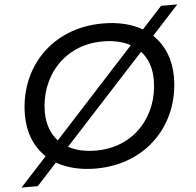

<svg xmlns="http://www.w3.org/2000/svg" viewBox="-57 -828 976 955"><g transform="rotate(-5 431.5 -350.0)"><path d="M730 -625 863 -770H782L682 -661C630 -691 564 -708 485 -708C227 -708 60 -520 60 -287C60 -200 90 -127 145 -75L12 70H93L193 -39C245 -9 311 8 389 8C647 8 815 -180 815 -413C815 -500 785 -573 730 -625ZM160 -293C160 -469 283 -619 477 -619C533 -619 579 -608 615 -588L212 -148C178 -185 160 -235 160 -293ZM398 -81C343 -81 296 -92 260 -112L663 -551C697 -515 714 -465 714 -407C714 -231 592 -81 398 -81Z"/></g></svg>

Font: AWKNG-Font Medium
Style: Italic
Weight: 500
Italic angle: -11.3°
Designer: Awakening Church
Foundry: Awakening Church
Version: Version 1.700;PS 001.700;hotconv 1.0.88;makeotf.lib2.5.64775